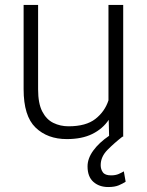

<svg xmlns="http://www.w3.org/2000/svg" viewBox="-20 -548 589 770"><path d="M483.9 180.7Q473.1 188 456.5 195.1Q439.9 202.1 414.1 202.1Q377.9 202.1 354.5 181.4Q331.1 160.6 331.1 119.1Q331.1 87.4 354.2 55.7Q377.4 23.9 417.5 -3.4L416 -67.4Q391.6 -31.2 350.1 -10.7Q308.6 9.8 248 9.8Q170.4 9.8 122.6 -36.4Q74.7 -82.5 74.7 -190.4V-528.3H132.8V-189.5Q132.8 -133.3 149.4 -101.1Q166 -68.8 193.8 -55.2Q221.7 -41.5 254.9 -41.5Q324.7 -41.5 362.5 -71Q400.4 -100.6 415 -145.5V-528.3H474.1V0H471.2Q438.5 25.4 411.1 53Q383.8 80.6 383.8 114.3Q383.8 130.9 392.6 143.1Q401.4 155.3 425.3 155.3Q443.4 155.3 456.1 149.7Q468.8 144 476.6 139.2Z"/></svg>

Font: Vazirmatn UI FD ExtraLight
Style: Regular
Weight: 200
Designer: Saber Rastikerdar
Foundry: Saber Rastikerdar
Version: Version 33.003